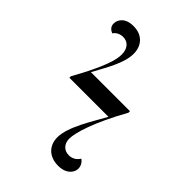

<svg xmlns="http://www.w3.org/2000/svg" viewBox="-214 -816 921 921"><g transform="rotate(45 246.5 -355.0)"><path d="M354 10C411 10 433 -24 433 -49C433 -66 424 -83 409 -93C395 -71 376 -62 355 -62C320 -62 300 -87 300 -120C300 -159 328 -257 413 -409V-419H148C186 -489 231 -563 231 -626C231 -678 200 -720 136 -720C79 -720 60 -686 60 -661C60 -645 68 -631 89 -623C99 -639 118 -648 138 -648C173 -648 193 -622 193 -583C193 -550 179 -489 94 -337V-327H359C321 -257 255 -157 255 -84C255 -28 293 10 354 10Z"/></g></svg>

Font: Noto Serif Display
Style: Regular
Weight: 400
Designer: Monotype Design Team
Foundry: Monotype Imaging Inc.
Version: Version 2.009